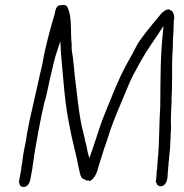

<svg xmlns="http://www.w3.org/2000/svg" viewBox="-20 -718 737 769"><path d="M74 -104C72 -91 70 -78 69 -67V-66C67 -57 65 -48 65 -40L56 9C55 13 57 15 59 19L58 20C60 27 67 31 75 31C88 31 98 18 101 3L108 -34C109 -41 111 -49 111 -55L115 -80C116 -89 117 -98 119 -109L133 -188C140 -228 149 -269 158 -309L162 -321C167 -341 171 -361 176 -383L179 -398C183 -417 188 -435 192 -453C193 -458 194 -463 195 -466C201 -491 207 -508 213 -527L222 -553L223 -527C224 -513 224 -499 226 -485C234 -395 240 -301 258 -216C269 -153 285 -102 296 -42C301 -24 302 -2 318 0H319C324 6 330 6 336 4L337 8C353 3 364 -16 371 -37C372 -41 372 -45 374 -49C385 -82 394 -116 407 -151C427 -216 441 -249 470 -318C494 -375 504 -403 528 -444L546 -477C571 -522 597 -555 623 -596L635 -614L633 -594C622 -493 623 -404 622 -309V-308C621 -304 622 -299 622 -295C617 -224 619 -154 612 -80L610 -53C609 -50 610 -46 610 -43L609 -42C607 -31 607 -17 606 -6L604 8C604 12 606 14 608 17V18C610 24 616 28 624 28C636 28 646 17 649 2L651 -9C652 -21 652 -33 654 -46C654 -50 654 -54 655 -59C655 -65 655 -70 657 -79C657 -93 660 -108 661 -122C662 -150 664 -182 665 -209C663 -240 666 -274 667 -306V-307C668 -310 667 -315 667 -320C668 -342 669 -364 669 -382C670 -422 668 -464 671 -506C671 -511 671 -514 672 -521C672 -545 673 -574 675 -597L676 -634L678 -646C677 -664 672 -676 657 -680C645 -681 639 -675 627 -665C600 -631 570 -598 544 -561C525 -536 514 -506 495 -475L488 -462C455 -404 420 -312 390 -238C375 -197 358 -140 343 -99L338 -85L334 -98C330 -111 329 -122 326 -135C323 -146 320 -157 318 -169L315 -181C296 -250 289 -342 279 -418L276 -451C274 -464 273 -476 272 -488C269 -505 266 -520 267 -540C262 -586 268 -646 254 -680C249 -695 244 -701 224 -697H223C208 -698 203 -684 199 -663V-662C183 -608 171 -564 158 -506C155 -491 152 -476 149 -459V-458C143 -434 137 -408 132 -384C121 -332 110 -289 99 -238C95 -218 91 -199 88 -182C86 -164 83 -148 80 -135ZM271 -482V-483ZM675 -593V-594ZM661 -124V-125ZM651 -14Z"/></svg>

Font: Scribbler
Style: LtIta
Weight: 300
Designer: Mew Too
Foundry: Cannot Into Space Fonts
Version: Version 1.001